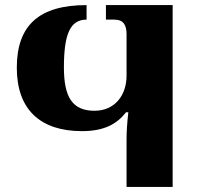

<svg xmlns="http://www.w3.org/2000/svg" viewBox="-20 -734 780 754"><path d="M477 0H658V-714H396V-657H428C465 -657 477 -636 477 -599V-437C477 -360 431 -299 351 -299C264 -299 231 -353 231 -469C231 -601 256 -657 320 -657V-714C135 -714 46 -636 46 -468C46 -304 138 -219 302 -219C389 -219 439 -247 475 -293H484C479 -250 477 -216 477 -189Z"/></svg>

Font: Noto Serif Georgian Extra
Style: Regular
Weight: 800
Designer: Monotype Design Team
Foundry: Monotype Imaging Inc.
Version: Version 1.901